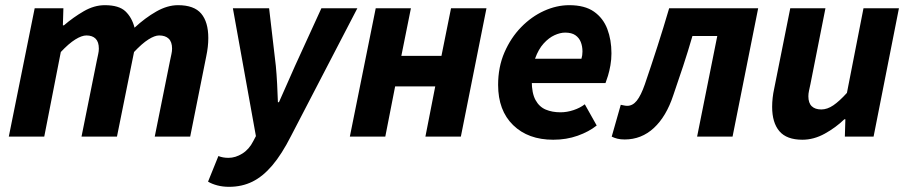

<svg xmlns="http://www.w3.org/2000/svg" viewBox="-20 -528 3510 742"><path d="M14 0 114 -496H225L223 -430H227Q263 -461 303.5 -484.5Q344 -508 385 -508Q440 -508 465 -484Q490 -460 500 -421Q541 -459 584 -483.5Q627 -508 668 -508Q730 -508 757.5 -475.5Q785 -443 785 -381Q785 -364 783 -346.5Q781 -329 777 -310L715 0H578L637 -293Q640 -308 642.5 -319Q645 -330 645 -340Q645 -366 632 -378.5Q619 -391 595 -391Q578 -391 553.5 -375.5Q529 -360 498 -327L432 0H295L354 -293Q357 -308 359.5 -319Q362 -330 362 -340Q362 -366 349.5 -378.5Q337 -391 314 -391Q296 -391 271 -375.5Q246 -360 215 -327L151 0Z M865 194Q841 194 820 188.5Q799 183 784 174L824 75Q841 82 863 82Q890 82 916.5 65.5Q943 49 959 17L969 -2L880 -496H1020L1046 -273Q1049 -242 1051 -203.5Q1053 -165 1054 -133H1058Q1073 -166 1089.5 -204Q1106 -242 1120 -273L1222 -496H1361L1105 -3Q1069 68 1032.5 111Q996 154 955.5 174Q915 194 865 194Z M1332 0 1432 -496H1568L1531 -312H1686L1723 -496H1860L1761 0H1624L1662 -194H1507L1469 0Z M2118 12Q2021 12 1963 -44.5Q1905 -101 1905 -200Q1905 -269 1929.5 -325.5Q1954 -382 1994 -423Q2034 -464 2082.5 -486Q2131 -508 2180 -508Q2240 -508 2275.5 -483Q2311 -458 2327 -416Q2343 -374 2343 -322Q2343 -298 2339 -275.5Q2335 -253 2329.5 -235Q2324 -217 2320 -207H2007L2017 -301H2227Q2229 -308 2230 -314.5Q2231 -321 2231 -329Q2231 -349 2224.5 -365.5Q2218 -382 2203.5 -392Q2189 -402 2164 -402Q2145 -402 2123 -392Q2101 -382 2081 -360Q2061 -338 2048 -302Q2035 -266 2035 -215Q2035 -168 2049.5 -141.5Q2064 -115 2089 -104.5Q2114 -94 2146 -94Q2171 -94 2196.5 -102.5Q2222 -111 2240 -125L2286 -43Q2256 -19 2212.5 -3.5Q2169 12 2118 12Z M2394 11Q2378 11 2366 8Q2354 5 2344 0L2379 -123Q2385 -122 2391.5 -120.5Q2398 -119 2404 -119Q2425 -119 2441 -139Q2457 -159 2472 -202Q2497 -275 2520.5 -348Q2544 -421 2566 -496H2910L2811 0H2674L2752 -389H2656Q2639 -330 2620.5 -274Q2602 -218 2582 -160Q2555 -78 2507 -33.5Q2459 11 2394 11Z M3081 12Q3020 12 2992 -21Q2964 -54 2964 -115Q2964 -132 2966 -150Q2968 -168 2972 -186L3034 -496H3170L3112 -203Q3109 -189 3106.5 -177.5Q3104 -166 3104 -156Q3104 -130 3117 -117.5Q3130 -105 3154 -105Q3177 -105 3200.5 -121Q3224 -137 3253 -169L3317 -496H3454L3356 0H3245L3247 -67H3243Q3210 -35 3167.5 -11.5Q3125 12 3081 12Z"/></svg>

Font: Source Sans 3
Style: Bold Italic
Weight: 700
Italic angle: -11°
Designer: Paul D. Hunt
Foundry: Adobe
Version: Version 3.052;hotconv 1.1.0;makeotfexe 2.6.0